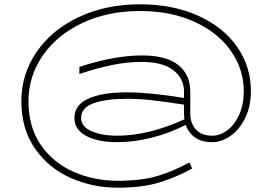

<svg xmlns="http://www.w3.org/2000/svg" viewBox="-20 -687 1262 890"><path d="M1143 -265Q1143 -194 1116.5 -140Q1090 -86 1048.5 -57Q1007 -28 963 -28Q915 -28 884.5 -49.5Q854 -71 841 -108Q764 -69 682.5 -48.5Q601 -28 523 -28Q434 -28 379.5 -57Q325 -86 325 -140Q325 -201 390 -230Q455 -259 568 -259Q673 -259 833 -233V-262Q833 -323 783.5 -361.5Q734 -400 638 -400Q569 -400 498.5 -385.5Q428 -371 348 -344V-377Q510 -430 638 -430Q751 -430 806.5 -385.5Q862 -341 862 -262V-160Q862 -116 888 -87Q914 -58 963 -58Q1001 -58 1035 -84Q1069 -110 1089.5 -157Q1110 -204 1110 -265Q1110 -365 1051 -450Q992 -535 882.5 -585.5Q773 -636 629 -636Q479 -636 361 -580Q243 -524 177.5 -428.5Q112 -333 112 -218Q112 -97 170 -14Q228 69 322.5 110Q417 151 526 151Q639 151 714 127.5Q789 104 858 66L871 94Q803 132 722.5 157.5Q642 183 526 183Q410 183 308 138Q206 93 142.5 2Q79 -89 79 -218Q79 -343 149.5 -446Q220 -549 345.5 -608Q471 -667 629 -667Q782 -667 899 -614Q1016 -561 1079.5 -469.5Q1143 -378 1143 -265ZM835 -134Q833 -150 833 -160V-202Q741 -216 684.5 -222.5Q628 -229 565 -229Q472 -229 414 -208.5Q356 -188 356 -140Q356 -100 404 -79Q452 -58 523 -58Q669 -58 835 -134Z"/></svg>

Font: BioRhyme Expanded ExtraLight
Style: Regular
Weight: 275
Width: 7
Designer: Aoife Mooney
Foundry: Aoife Mooney Type
Version: Version 1.001